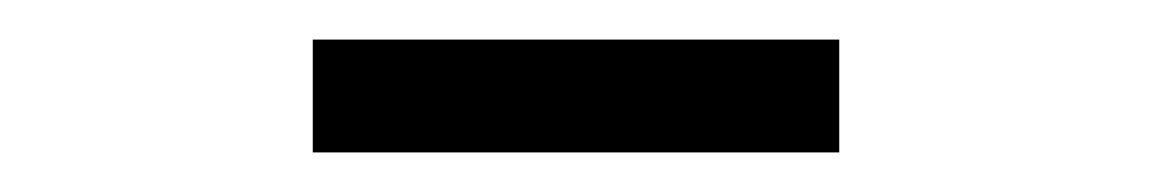

<svg xmlns="http://www.w3.org/2000/svg" viewBox="-20 -678 582 97"><path d="M138 -601V-658H404V-601Z"/></svg>

Font: Pinyin1712
Style: Regular
Weight: 400
Version: Version 1